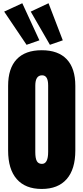

<svg xmlns="http://www.w3.org/2000/svg" viewBox="-20 -1184 526 1211"><path d="M243.2 7.8Q140.1 7.8 85.7 -54.4Q31.2 -116.7 31.2 -234.4V-642.6Q31.2 -752.9 85.2 -810.1Q139.2 -867.2 243.2 -867.2Q347.2 -867.2 401.1 -810.1Q455.1 -752.9 455.1 -642.6V-234.4Q455.1 -116.7 400.6 -54.4Q346.2 7.8 243.2 7.8ZM244.6 -150.4Q283.7 -150.4 283.7 -226.1V-645.5Q283.7 -709 245.6 -709Q202.6 -709 202.6 -644V-225.1Q202.6 -185.1 212.4 -167.7Q222.2 -150.4 244.6 -150.4ZM147.5 -901.4 6.3 -1110.8 120.6 -1163.6 228.5 -929.7ZM294.9 -901.4 173.8 -1110.8 286.1 -1163.6 376 -929.7Z"/></svg>

Font: webenart
Style: Regular
Weight: 400
Designer: Vernon Adams
Foundry: Vernon Adams
Version: Version 2.116; ttfautohint (v1.8.3)